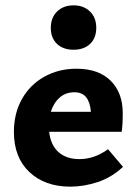

<svg xmlns="http://www.w3.org/2000/svg" viewBox="-20 -690 516 718"><path d="M440 -66Q397 -26 345 -9Q293 8 243 8Q148 8 90 -46.5Q32 -101 32 -197Q32 -266 62 -319.5Q92 -373 145.5 -403Q199 -433 266 -433Q349 -433 394 -388Q439 -343 439 -267Q439 -222 435 -197H164Q169 -148 198.5 -121.5Q228 -95 277 -95Q333 -95 384 -132ZM170 -272H320Q317 -308 302 -326.5Q287 -345 258 -345Q226 -345 203.5 -325.5Q181 -306 170 -272ZM170 -586Q170 -624 193.5 -647Q217 -670 255 -670Q293 -670 316.5 -647Q340 -624 340 -586Q340 -548 317 -526Q294 -504 255 -504Q216 -504 193 -526Q170 -548 170 -586Z"/></svg>

Font: Ysabeau Ultrabold
Style: Regular
Weight: 800
Designer: Christian Thalmann (Catharsis Fonts)
Version: Version 0.003